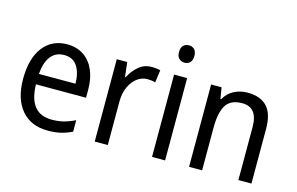

<svg xmlns="http://www.w3.org/2000/svg" viewBox="-93 -968 1868 1207"><g transform="rotate(15 841.5 -364.0)"><path d="M264 -546Q327 -546 372 -515.5Q417 -485 440.5 -430.5Q464 -376 464 -306V-252H138Q142 -63 290 -63Q333 -63 368 -72Q403 -81 441 -100V-25Q404 -7 367.5 1.5Q331 10 284 10Q173 10 112 -63Q51 -136 51 -264Q51 -398 108 -472Q165 -546 264 -546ZM263 -476Q208 -476 176.5 -436Q145 -396 139 -320H377Q377 -387 349.5 -431.5Q322 -476 263 -476Z M813 -546Q827 -546 842 -544.5Q857 -543 870 -540L859 -458Q835 -465 807 -465Q771 -465 740.5 -442Q710 -419 691.5 -378Q673 -337 673 -284V0H588V-536H656L667 -441H671Q694 -486 729.5 -516Q765 -546 813 -546Z M1005 -738Q1026 -738 1040 -724Q1054 -710 1054 -681Q1054 -653 1040 -639Q1026 -625 1005 -625Q983 -625 968.5 -639Q954 -653 954 -681Q954 -710 968 -724Q982 -738 1005 -738ZM1046 -536V0H961V-536Z M1437 -546Q1522 -546 1565 -500Q1608 -454 1608 -355V0H1523V-345Q1523 -473 1422 -473Q1347 -473 1317 -424.5Q1287 -376 1287 -278V0H1202V-536H1270L1282 -463H1287Q1310 -505 1350.5 -525.5Q1391 -546 1437 -546Z"/></g></svg>

Font: Noto Sans Thai SemCond
Style: Regular
Weight: 400
Width: 4
Designer: Monotype Design Team
Foundry: Monotype Imaging Inc.
Version: Version 2.002; ttfautohint (v1.8.4.7-5d5b)